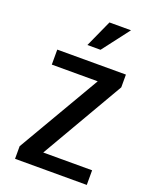

<svg xmlns="http://www.w3.org/2000/svg" viewBox="-176 -1077 938 1174"><g transform="rotate(20 293.5 -490.5)"><path d="M70.3 -82 383.3 -618.2H84.5V-715.8H531.2V-632.8L219.2 -95.2H537.1V0H70.3ZM248 -805.2 327.6 -981H467.8L333.5 -805.2Z"/></g></svg>

Font: Monda SemiBold
Style: Regular
Weight: 600
Designer: Vernon Adams
Foundry: Vernon Adams
Version: Version 2.200